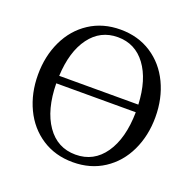

<svg xmlns="http://www.w3.org/2000/svg" viewBox="-124 -806 960 953"><g transform="rotate(20 356.0 -330.0)"><path d="M666 -330Q666 -232 628 -152Q590 -72 519.5 -26Q449 20 356 20Q263 20 192.5 -26Q122 -72 84 -152Q46 -232 46 -330Q46 -428 84 -508Q122 -588 192.5 -634Q263 -680 356 -680Q449 -680 519.5 -634Q590 -588 628 -508Q666 -428 666 -330ZM147 -360H565Q559 -490 503.5 -565Q448 -640 356 -640Q264 -640 208.5 -565Q153 -490 147 -360ZM566 -320H146Q148 -181 204 -100.5Q260 -20 356 -20Q452 -20 508 -100.5Q564 -181 566 -320Z"/></g></svg>

Font: Philosopher
Style: Regular
Weight: 400
Designer: Jovanny Lemonad
Foundry: Jovanny Lemonad
Version: Version 2.000